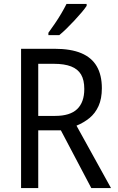

<svg xmlns="http://www.w3.org/2000/svg" viewBox="-20 -964 603 984"><path d="M259 -714Q343 -714 396.5 -691.5Q450 -669 476 -624Q502 -579 502 -512Q502 -458 485 -420.5Q468 -383 438.5 -359Q409 -335 372 -320L549 0H448L292 -296H176V0H88V-714ZM256 -637H176V-370H263Q339 -370 375.5 -405Q412 -440 412 -508Q412 -554 395.5 -582Q379 -610 344.5 -623.5Q310 -637 256 -637ZM424 -934Q415 -920 398 -900Q381 -880 361 -858.5Q341 -837 321 -817.5Q301 -798 284 -784H228V-796Q244 -818 261.5 -843.5Q279 -869 294.5 -895.5Q310 -922 321 -944H424Z"/></svg>

Font: Noto Sans Khmer SemiCondensed
Style: Regular
Weight: 400
Width: 4
Designer: Danh Hong and the Monotype Design Team
Foundry: Monotype Imaging Inc.
Version: Version 2.004